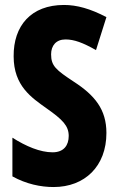

<svg xmlns="http://www.w3.org/2000/svg" viewBox="-20 -744 477 774"><path d="M409 -208C409 -303 362 -360 277 -415C206 -462 186 -478 186 -525C186 -560 206 -585 244 -585C279 -585 314 -572 367 -542L409 -675C344 -709 290 -724 238 -724C105 -724 34 -640 35 -517C35 -397 108 -350 168 -307C232 -262 257 -237 257 -196C257 -159 238 -130 192 -130C142 -130 85 -154 30 -189V-33C86 -2 144 10 196 10C322 10 409 -74 409 -208Z"/></svg>

Font: Noto Sans Gurmukhi UI ExtraCondensed ExtraBold
Style: Regular
Weight: 800
Width: 2
Designer: Jelle Bosma - Monotype Design Team
Foundry: Monotype Imaging Inc.
Version: Version 2.004